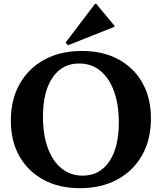

<svg xmlns="http://www.w3.org/2000/svg" viewBox="-20 -974 851 1010"><path d="M400 16Q291 16 209.5 -28Q128 -72 82.5 -151.5Q37 -231 37 -339Q37 -450 83.5 -532.5Q130 -615 214 -660.5Q298 -706 411 -706Q521 -706 602.5 -662Q684 -618 729 -538.5Q774 -459 774 -351Q774 -240 727.5 -157.5Q681 -75 597 -29.5Q513 16 400 16ZM415 -50Q504 -50 554.5 -124Q605 -198 605 -330Q605 -425 579.5 -494.5Q554 -564 507.5 -602Q461 -640 396 -640Q307 -640 256.5 -566Q206 -492 206 -360Q206 -265 231.5 -195.5Q257 -126 304 -88Q351 -50 415 -50ZM338 -736 325 -750 480 -954H486L582 -839V-833Z"/></svg>

Font: Platypi SemiBold
Style: Regular
Weight: 600
Designer: David Sargent
Foundry: Bolt Cutter Type
Version: Version 1.200; ttfautohint (v1.8.4.7-5d5b)